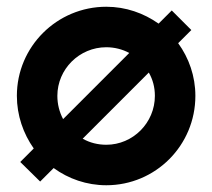

<svg xmlns="http://www.w3.org/2000/svg" viewBox="-20 -541 629 569"><path d="M295 8C441 8 559 -110 559 -257C559 -315 540 -369 508 -413L547 -452L489 -510L450 -471C406 -502 353 -521 295 -521C149 -521 30 -403 30 -257C30 -199 49 -145 80 -101L40 -61L99 -3L139 -43C183 -11 237 8 295 8ZM295 -112C270 -112 246 -118 225 -130L421 -326C433 -305 439 -282 439 -257C439 -177 374 -112 295 -112ZM150 -257C150 -336 215 -401 295 -401C319 -401 343 -395 363 -384L167 -188C156 -209 150 -232 150 -257Z"/></svg>

Font: Lineal
Style: Bold
Weight: 700
Designer: Created by Frank Adebiaye with contributions from Anton Moglia & Ariel Martín Pérez
Created by Frank ADEBIAYE with FontF
Foundry: Velvetyne Type Foundry
Version: Version 2.000;Glyphs 3.2 (3227)